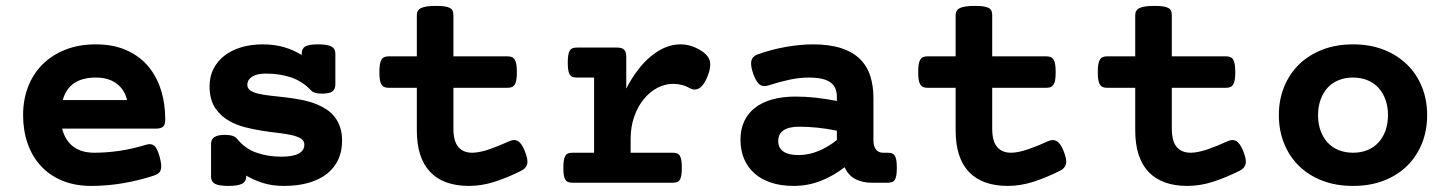

<svg xmlns="http://www.w3.org/2000/svg" viewBox="-20 -610 4837 641"><path d="M468.8 -127Q484.4 -131.8 494.6 -123.8Q504.9 -115.7 513.2 -85.9Q517.1 -70.8 518.1 -60.3Q519 -49.8 516.6 -42.7Q514.2 -35.6 508.5 -31.2Q502.9 -26.9 494.1 -23.9Q445.3 -7.8 391.6 1.5Q337.9 10.7 285.2 10.7Q230.5 10.7 188 -6.8Q145.5 -24.4 116.5 -55.9Q87.4 -87.4 72.3 -130.9Q57.1 -174.3 57.1 -225.6Q57.1 -276.9 73.7 -320.1Q90.3 -363.3 121.8 -394.8Q153.3 -426.3 198.2 -444.1Q243.2 -461.9 299.8 -461.9Q356.9 -461.9 400.4 -443.1Q443.8 -424.3 472.9 -390.9Q502 -357.4 516.8 -311.3Q531.7 -265.1 531.7 -210.9Q531.7 -194.3 524.7 -187.5Q517.6 -180.7 501 -180.7H187.5Q197.3 -141.1 224.6 -120.6Q252 -100.1 294.9 -100.1Q334.5 -100.1 377.2 -106.2Q419.9 -112.3 468.8 -127ZM404.3 -275.9Q396 -311 369.1 -331.1Q342.3 -351.1 299.8 -351.1Q255.4 -351.1 227.8 -332.5Q200.2 -314 189.5 -275.9Z M801.8 -20Q801.8 -3.4 787.6 3.7Q773.4 10.7 742.2 10.7Q710.9 10.7 697.8 3.7Q684.6 -3.4 684.6 -20V-128.9Q684.6 -145.5 696 -152.6Q707.5 -159.7 731.4 -159.7Q747.6 -159.7 757.1 -156.2Q766.6 -152.8 772 -146Q798.3 -113.3 836.9 -100.1Q875.5 -86.9 918 -86.9Q959 -86.9 977.5 -97.4Q996.1 -107.9 996.1 -127.4Q996.1 -140.1 984.4 -147.5Q972.7 -154.8 952.6 -159.2Q932.6 -163.6 906.7 -166.5Q880.9 -169.4 853 -173.8Q825.2 -178.2 797.9 -185.3Q770.5 -192.4 747.1 -205.1Q717.8 -221.2 698.7 -249Q679.7 -276.9 679.7 -322.3Q679.7 -355 693.1 -380.9Q706.5 -406.7 730.2 -424.8Q753.9 -442.9 786.4 -452.4Q818.8 -461.9 856.4 -461.9Q896 -461.9 928 -452.6Q960 -443.4 987.3 -426.3V-431.2Q987.3 -447.8 999 -454.8Q1010.7 -461.9 1042 -461.9Q1073.2 -461.9 1086.4 -454.8Q1099.6 -447.8 1099.6 -431.2V-328.1Q1099.6 -311.5 1089.1 -304.4Q1078.6 -297.4 1054.7 -297.4Q1028.8 -297.4 1019 -307.6Q988.8 -339.4 951.2 -351.8Q913.6 -364.3 867.2 -364.3Q837.4 -364.3 821.5 -353.8Q805.7 -343.3 805.7 -326.7Q805.7 -315.4 815.4 -308.3Q825.2 -301.3 841.8 -297.4Q859.9 -293 883.8 -290.5Q907.7 -288.1 934.3 -284.9Q960.9 -281.7 988 -276.4Q1015.1 -271 1039.1 -261.2Q1056.6 -253.9 1072 -243.4Q1087.4 -232.9 1098.4 -218.3Q1109.4 -203.6 1115.7 -184.3Q1122.1 -165 1122.1 -140.1Q1122.1 -105.5 1109.4 -77.6Q1096.7 -49.8 1071.8 -30Q1046.9 -10.3 1010.7 0.2Q974.6 10.7 927.7 10.7Q889.6 10.7 858.9 1.2Q828.1 -8.3 801.8 -23.9Z M1277.3 -316.9Q1269 -316.9 1263.2 -319.3Q1257.3 -321.8 1253.7 -327.6Q1250 -333.5 1248.3 -343.5Q1246.6 -353.5 1246.6 -369.1Q1246.6 -384.8 1248.3 -395Q1250 -405.3 1253.7 -411.1Q1257.3 -417 1263.2 -419.4Q1269 -421.9 1277.3 -421.9H1371.6V-559.6Q1371.6 -576.2 1386.2 -583.3Q1400.9 -590.3 1436 -590.3Q1453.6 -590.3 1464.6 -588.6Q1475.6 -586.9 1482.2 -583.3Q1488.8 -579.6 1491.2 -573.7Q1493.7 -567.9 1493.7 -559.6V-421.9H1674.8Q1683.1 -421.9 1689 -419.4Q1694.8 -417 1698.5 -411.1Q1702.1 -405.3 1703.9 -395Q1705.6 -384.8 1705.6 -369.1Q1705.6 -353.5 1703.9 -343.5Q1702.1 -333.5 1698.5 -327.6Q1694.8 -321.8 1689 -319.3Q1683.1 -316.9 1674.8 -316.9H1493.7V-181.2Q1493.7 -138.7 1510 -119.4Q1526.4 -100.1 1556.6 -100.1Q1568.8 -100.1 1583.7 -103.3Q1598.6 -106.4 1614.3 -111.8Q1629.9 -117.2 1646.5 -124Q1663.1 -130.9 1679.2 -138.2Q1686.5 -141.6 1693.6 -142.3Q1700.7 -143.1 1707.3 -139.9Q1713.9 -136.7 1720 -128.7Q1726.1 -120.6 1731.9 -106Q1743.7 -77.1 1740 -62.5Q1736.3 -47.9 1720.2 -40Q1675.8 -17.6 1632.1 -3.4Q1588.4 10.7 1545.9 10.7Q1460.4 10.7 1416 -36.1Q1371.6 -83 1371.6 -174.8V-316.9Z M1963.4 -351.1H1906.2Q1897.9 -351.1 1892.1 -353Q1886.2 -355 1882.6 -360.4Q1878.9 -365.7 1877.2 -375.5Q1875.5 -385.3 1875.5 -400.9Q1875.5 -416.5 1877.2 -426.3Q1878.9 -436 1882.6 -441.7Q1886.2 -447.3 1892.1 -449.2Q1897.9 -451.2 1906.2 -451.2H2040Q2056.6 -451.2 2063.7 -444.1Q2070.8 -437 2070.8 -420.4V-314.5Q2107.9 -385.7 2155.3 -423.8Q2202.6 -461.9 2251.5 -461.9Q2293 -461.9 2329.6 -434.6Q2347.7 -420.9 2350.6 -402.1Q2353.5 -383.3 2342.3 -355.5Q2330.6 -325.7 2315.4 -316.2Q2300.3 -306.6 2284.7 -314.9Q2270.5 -322.8 2256.3 -326.4Q2242.2 -330.1 2228 -330.1Q2199.7 -330.1 2174.1 -316.4Q2148.4 -302.7 2128.7 -278.3Q2108.9 -253.9 2097.2 -220.2Q2085.4 -186.5 2085.4 -146.5V-100.1H2225.6Q2233.9 -100.1 2239.7 -98.1Q2245.6 -96.2 2249.3 -90.6Q2252.9 -85 2254.6 -75.2Q2256.3 -65.4 2256.3 -49.8Q2256.3 -34.2 2254.6 -24.4Q2252.9 -14.6 2249.3 -9.3Q2245.6 -3.9 2239.7 -2Q2233.9 0 2225.6 0H1891.6Q1883.3 0 1877.4 -2Q1871.6 -3.9 1867.9 -9.3Q1864.3 -14.6 1862.5 -24.4Q1860.8 -34.2 1860.8 -49.8Q1860.8 -65.4 1862.5 -75.2Q1864.3 -85 1867.9 -90.6Q1871.6 -96.2 1877.4 -98.1Q1883.3 -100.1 1891.6 -100.1H1963.4Z M2799.8 -51.8Q2762.2 -22.5 2719.5 -5.9Q2676.8 10.7 2629.9 10.7Q2587.9 10.7 2554.9 0Q2522 -10.7 2499 -31Q2476.1 -51.3 2464.1 -79.8Q2452.1 -108.4 2452.1 -144Q2452.1 -178.2 2464.6 -205.1Q2477.1 -231.9 2500.7 -250.2Q2524.4 -268.6 2558.3 -278.1Q2592.3 -287.6 2635.7 -287.6Q2700.7 -287.6 2773.9 -272.9V-287.1Q2773.9 -302.2 2769 -314.2Q2764.2 -326.2 2753.2 -334.5Q2742.2 -342.8 2723.9 -346.9Q2705.6 -351.1 2679.2 -351.1Q2649.9 -351.1 2615.2 -343.8Q2580.6 -336.4 2546.9 -325.2Q2539.1 -322.8 2532.2 -322.5Q2525.4 -322.3 2519 -325.9Q2512.7 -329.6 2506.8 -338.1Q2501 -346.7 2495.6 -361.3Q2484.9 -390.6 2488.3 -406.2Q2491.7 -421.9 2508.8 -428.2Q2531.7 -436.5 2555.9 -442.9Q2580.1 -449.2 2603.8 -453.4Q2627.4 -457.5 2650.1 -459.7Q2672.9 -461.9 2692.9 -461.9Q2748.5 -461.9 2787.4 -449.5Q2826.2 -437 2850.3 -413.6Q2874.5 -390.1 2885.3 -356.9Q2896 -323.7 2896 -282.7V-141.6Q2896 -122.1 2904.3 -111.1Q2912.6 -100.1 2928.2 -100.1H2943.4Q2951.7 -100.1 2957.5 -98.1Q2963.4 -96.2 2967 -90.6Q2970.7 -85 2972.4 -75.2Q2974.1 -65.4 2974.1 -49.8Q2974.1 -34.2 2972.4 -24.4Q2970.7 -14.6 2967 -9.3Q2963.4 -3.9 2957.5 -2Q2951.7 0 2943.4 0H2888.7Q2859.4 0 2835.9 -12Q2812.5 -23.9 2799.8 -51.8ZM2773.9 -173.8Q2739.7 -180.7 2708.7 -183.8Q2677.7 -187 2647.9 -187Q2613.3 -187 2595.7 -174.8Q2578.1 -162.6 2578.1 -139.2Q2578.1 -115.7 2595.5 -104Q2612.8 -92.3 2645.5 -92.3Q2680.7 -92.3 2713.4 -106.2Q2746.1 -120.1 2773.9 -142.6Z M3076.2 -316.9Q3067.9 -316.9 3062 -319.3Q3056.2 -321.8 3052.5 -327.6Q3048.8 -333.5 3047.1 -343.5Q3045.4 -353.5 3045.4 -369.1Q3045.4 -384.8 3047.1 -395Q3048.8 -405.3 3052.5 -411.1Q3056.2 -417 3062 -419.4Q3067.9 -421.9 3076.2 -421.9H3170.4V-559.6Q3170.4 -576.2 3185.1 -583.3Q3199.7 -590.3 3234.9 -590.3Q3252.4 -590.3 3263.4 -588.6Q3274.4 -586.9 3281 -583.3Q3287.6 -579.6 3290 -573.7Q3292.5 -567.9 3292.5 -559.6V-421.9H3473.6Q3481.9 -421.9 3487.8 -419.4Q3493.7 -417 3497.3 -411.1Q3501 -405.3 3502.7 -395Q3504.4 -384.8 3504.4 -369.1Q3504.4 -353.5 3502.7 -343.5Q3501 -333.5 3497.3 -327.6Q3493.7 -321.8 3487.8 -319.3Q3481.9 -316.9 3473.6 -316.9H3292.5V-181.2Q3292.5 -138.7 3308.8 -119.4Q3325.2 -100.1 3355.5 -100.1Q3367.7 -100.1 3382.6 -103.3Q3397.5 -106.4 3413.1 -111.8Q3428.7 -117.2 3445.3 -124Q3461.9 -130.9 3478 -138.2Q3485.4 -141.6 3492.4 -142.3Q3499.5 -143.1 3506.1 -139.9Q3512.7 -136.7 3518.8 -128.7Q3524.9 -120.6 3530.8 -106Q3542.5 -77.1 3538.8 -62.5Q3535.2 -47.9 3519 -40Q3474.6 -17.6 3430.9 -3.4Q3387.2 10.7 3344.7 10.7Q3259.3 10.7 3214.8 -36.1Q3170.4 -83 3170.4 -174.8V-316.9Z M3675.8 -316.9Q3667.5 -316.9 3661.6 -319.3Q3655.8 -321.8 3652.1 -327.6Q3648.4 -333.5 3646.7 -343.5Q3645 -353.5 3645 -369.1Q3645 -384.8 3646.7 -395Q3648.4 -405.3 3652.1 -411.1Q3655.8 -417 3661.6 -419.4Q3667.5 -421.9 3675.8 -421.9H3770V-559.6Q3770 -576.2 3784.7 -583.3Q3799.3 -590.3 3834.5 -590.3Q3852.1 -590.3 3863 -588.6Q3874 -586.9 3880.6 -583.3Q3887.2 -579.6 3889.6 -573.7Q3892.1 -567.9 3892.1 -559.6V-421.9H4073.2Q4081.5 -421.9 4087.4 -419.4Q4093.3 -417 4096.9 -411.1Q4100.6 -405.3 4102.3 -395Q4104 -384.8 4104 -369.1Q4104 -353.5 4102.3 -343.5Q4100.6 -333.5 4096.9 -327.6Q4093.3 -321.8 4087.4 -319.3Q4081.5 -316.9 4073.2 -316.9H3892.1V-181.2Q3892.1 -138.7 3908.4 -119.4Q3924.8 -100.1 3955.1 -100.1Q3967.3 -100.1 3982.2 -103.3Q3997.1 -106.4 4012.7 -111.8Q4028.3 -117.2 4044.9 -124Q4061.5 -130.9 4077.6 -138.2Q4085 -141.6 4092 -142.3Q4099.1 -143.1 4105.7 -139.9Q4112.3 -136.7 4118.4 -128.7Q4124.5 -120.6 4130.4 -106Q4142.1 -77.1 4138.4 -62.5Q4134.8 -47.9 4118.7 -40Q4074.2 -17.6 4030.5 -3.4Q3986.8 10.7 3944.3 10.7Q3858.9 10.7 3814.5 -36.1Q3770 -83 3770 -174.8V-316.9Z M4497.1 10.7Q4440.4 10.7 4394.8 -6.8Q4349.1 -24.4 4316.9 -55.9Q4284.7 -87.4 4267.1 -130.9Q4249.5 -174.3 4249.5 -225.6Q4249.5 -276.9 4267.1 -320.1Q4284.7 -363.3 4316.9 -394.8Q4349.1 -426.3 4394.8 -444.1Q4440.4 -461.9 4497.1 -461.9Q4553.7 -461.9 4599.4 -444.1Q4645 -426.3 4677.2 -394.8Q4709.5 -363.3 4727.1 -320.1Q4744.6 -276.9 4744.6 -225.6Q4744.6 -174.3 4727.1 -130.9Q4709.5 -87.4 4677.2 -55.9Q4645 -24.4 4599.4 -6.8Q4553.7 10.7 4497.1 10.7ZM4497.1 -351.1Q4470.7 -351.1 4449 -342.3Q4427.2 -333.5 4412.1 -316.9Q4397 -300.3 4388.7 -277.1Q4380.4 -253.9 4380.4 -225.6Q4380.4 -196.8 4388.7 -173.8Q4397 -150.9 4412.1 -134.3Q4427.2 -117.7 4449 -108.9Q4470.7 -100.1 4497.1 -100.1Q4523.4 -100.1 4545.2 -108.9Q4566.9 -117.7 4582 -134.3Q4597.2 -150.9 4605.5 -173.8Q4613.8 -196.8 4613.8 -225.6Q4613.8 -253.9 4605.5 -277.1Q4597.2 -300.3 4582 -316.9Q4566.9 -333.5 4545.2 -342.3Q4523.4 -351.1 4497.1 -351.1Z"/></svg>

Font: Courier Prime
Style: Bold
Weight: 700
Monospace: yes
Designer: Alan Dague-Greene
Foundry: Quote-Unquote Apps
Version: Version 1.202